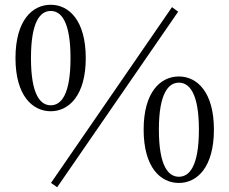

<svg xmlns="http://www.w3.org/2000/svg" viewBox="-20 -758 963 806"><path d="M193 -291C269 -291 340 -357 340 -514C340 -673 269 -738 193 -738C116 -738 45 -673 45 -514C45 -357 116 -291 193 -291ZM193 -316C150 -316 110 -359 110 -514C110 -670 150 -712 193 -712C236 -712 276 -669 276 -514C276 -359 236 -316 193 -316ZM731 10C807 10 878 -55 878 -214C878 -372 807 -437 731 -437C654 -437 583 -372 583 -214C583 -55 654 10 731 10ZM731 -16C688 -16 647 -58 647 -214C647 -368 688 -411 731 -411C774 -411 815 -368 815 -214C815 -58 774 -16 731 -16ZM220 28 728 -709 702 -728 194 10Z"/></svg>

Font: Source Han Serif CN
Style: Regular
Weight: 400
Designer: Ryoko NISHIZUKA 西塚涼子 (kana & ideographs); Frank Grießhammer (Latin, Greek & Cyrillic); Wenlong ZHANG 张文龙 (bopomofo); San
Foundry: Adobe
Version: Version 2.003;hotconv 1.1.1;makeotfexe 2.6.0